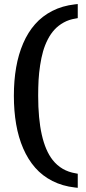

<svg xmlns="http://www.w3.org/2000/svg" viewBox="-20 -750 416 926"><path d="M164.1 -288.1Q164.1 -67.4 233.9 21.5Q275.9 74.7 344.7 85.9L355 87.9V155.8L341.3 154.3Q281.2 147.5 232.7 122.8Q184.1 98.1 149.7 58.8Q115.2 19.5 92 -33.9Q68.8 -87.4 57.9 -150.9Q46.9 -214.4 46.9 -288.1Q46.9 -361.8 57.9 -424.8Q68.8 -487.8 91.8 -541Q114.7 -594.2 149.2 -633.3Q183.6 -672.4 232.2 -697.3Q280.8 -722.2 341.3 -729L355 -730.5V-662.6L344.7 -660.6Q313 -655.8 287.4 -641.6Q261.7 -627.4 243.2 -607.4Q224.6 -587.4 210.4 -559.8Q196.3 -532.2 187.7 -502.2Q179.2 -472.2 173.6 -435.5Q168 -398.9 166 -363.8Q164.1 -328.6 164.1 -288.1Z"/></svg>

Font: TAML ThiruValluvar
Style: Bold
Weight: 400
Version: Version 0.271; dev 7ad24fM